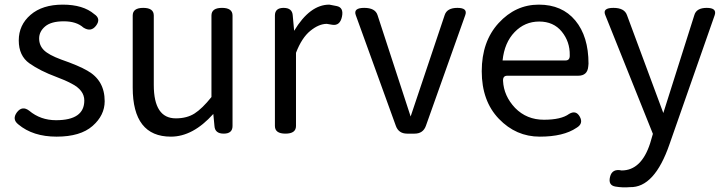

<svg xmlns="http://www.w3.org/2000/svg" viewBox="-20 -577 3129 829"><path d="M357 -272Q432 -230 432 -140Q432 -79 379.5 -33Q327 13 224.5 13Q122 13 59 -40Q31 -62 53 -92Q76 -122 106 -99Q155 -58 222 -58Q344 -58 344 -143Q344 -188 289 -216Q261 -231 223 -245Q153 -271 107 -303.5Q61 -336 61 -402.5Q61 -469 112 -513Q163 -557 251 -557Q339 -557 387 -516Q417 -496 395 -466.5Q373 -437 340 -458Q310 -485 255.5 -485Q201 -485 175 -463Q149 -441 149 -411Q149 -381 169.5 -360.5Q190 -340 244 -320Q319 -294 357 -272Z M644 -210Q644 -66 739 -66Q787 -66 820 -87Q853 -108 893 -158V-510Q893 -543 938.5 -543Q984 -543 984 -510V-33Q984 0 946 0Q908 0 906 -33L901 -85Q813 13 718 13Q553 13 553 -199V-510Q553 -543 598.5 -543Q644 -543 644 -510Z M1250 -444Q1318 -557 1402 -557L1433 -551Q1465 -545 1456.5 -505Q1448 -465 1415 -470L1391 -474Q1357 -474 1320 -444Q1283 -414 1258 -349V-33Q1258 0 1212.5 0Q1167 0 1167 -33V-510Q1167 -543 1204.5 -543Q1242 -543 1244 -510Z M1738 0Q1701 0 1689 -34L1516 -512Q1505 -543 1552.5 -543Q1600 -543 1610 -512L1753 -74L1900 -512Q1910 -543 1955 -543Q2000 -543 1989 -512L1819 -34Q1807 0 1770 0Z M2469 -25Q2413 13 2310.5 13Q2208 13 2134 -64Q2060 -141 2060 -269.5Q2060 -398 2133 -477.5Q2206 -557 2306.5 -557Q2407 -557 2464 -488.5Q2521 -420 2521 -302L2520 -291Q2517 -250 2476 -250H2170Q2151 -250 2152 -228Q2155 -163 2204 -111Q2254 -60 2328.5 -60Q2403 -60 2437 -85Q2467 -103 2483.5 -73Q2500 -43 2469 -25ZM2150 -316H2422Q2441 -316 2440 -339Q2441 -397 2405.5 -440.5Q2370 -484 2308 -484Q2246 -484 2202 -438.5Q2158 -393 2150 -316Z M2700 231Q2669 234 2637 228.5Q2605 223 2614 186.5Q2623 150 2664 159Q2749 159 2787 42L2799 1L2593 -513Q2581 -543 2628.5 -543Q2676 -543 2687 -512L2844 -89L2978 -512Q2987 -543 3031.5 -543Q3076 -543 3066 -512L2871 45Q2806 234 2700 231Z"/></svg>

Font: Raw Maruko Gothic CJK TC
Style: Regular
Weight: 400
Version: Version 1.001